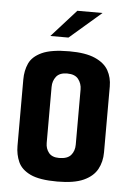

<svg xmlns="http://www.w3.org/2000/svg" viewBox="-48 -664 482 706"><g transform="rotate(5 192.5 -311.0)"><path d="M190 5Q124 5 90.5 -11Q57 -27 45 -54Q33 -81 33 -113V-358Q33 -391 45 -417.5Q57 -444 91.5 -460Q126 -476 193 -476Q253 -476 288 -460.5Q323 -445 337.5 -419Q352 -393 352 -360V-117Q352 -82 337 -54.5Q322 -27 287 -11Q252 5 190 5ZM189 -82Q220 -82 233 -97.5Q246 -113 246 -136V-340Q246 -361 233.5 -377.5Q221 -394 192 -394Q164 -394 151.5 -378Q139 -362 139 -340V-133Q139 -112 151 -97Q163 -82 189 -82ZM118 -526 209 -627H302L185 -526Z"/></g></svg>

Font: Smooch Sans
Style: Bold
Weight: 700
Designer: Robert E. Leuschke
Foundry: Robert E. Leuschke
Version: Version 1.010